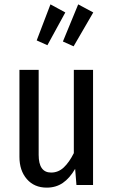

<svg xmlns="http://www.w3.org/2000/svg" viewBox="-20 -847 519 879"><path d="M406 0H330L324 -74Q299 -31 267.5 -9.5Q236 12 194 12Q137 12 103 -27Q69 -66 69 -129V-527H157V-138Q157 -57 214 -57Q247 -57 272 -80.5Q297 -104 318 -146V-527H406ZM211 -827 279 -790 197 -640 148 -662ZM338 -827 407 -790 317 -635 268 -657Z"/></svg>

Font: Fira Sans Extra Condensed
Style: Regular
Weight: 400
Width: 1
Designer: Carrois Corporate & Edenspiekermann AG
Foundry: Carrois Corporate GbR & Edenspiekermann AG
Version: Version 4.203